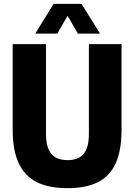

<svg xmlns="http://www.w3.org/2000/svg" viewBox="-20 -970 700 1000"><path d="M46 -294.5V-740H219.5V-274.5Q219.5 -200.5 247.8 -168.2Q276 -136 332 -136Q388 -136 415.5 -168.2Q443 -200.5 443 -274.5V-740H613V-294.5Q613 -186.5 582.5 -119.5Q552 -52.5 490 -21.2Q428 10 332 10Q235 10 172 -21.2Q109 -52.5 77.5 -119.8Q46 -187 46 -294.5ZM501 -795H385.5L332 -888L278.5 -795H163.5L259.5 -950H404.5Z"/></svg>

Font: Encode Sans Condensed ExtraBold
Style: Regular
Weight: 800
Width: 3
Designer: Multiple Designers
Foundry: Impallari Type
Version: Version 2.000